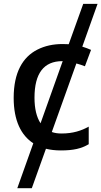

<svg xmlns="http://www.w3.org/2000/svg" viewBox="-20 -780 532 1008"><path d="M299.8 9.8C365.7 9.8 407.2 0 445.8 -22.9V-115.2C407.2 -93.8 363.3 -79.1 303.2 -79.1C284.2 -79.1 267.1 -81.5 252 -86.9L380.9 -446.8C396 -442.9 411.6 -437.5 425.8 -432.1L458 -518.1C444.8 -523.9 429.2 -529.8 412.1 -535.2L492.2 -759.8H417L340.8 -547.9C330.6 -548.3 319.3 -548.8 308.1 -548.8C258.8 -548.8 214.8 -539.1 176.3 -519.5C99.1 -480.5 51.8 -399.4 51.8 -266.1C51.8 -147 90.8 -69.3 154.8 -27.8L70.8 208H147L221.2 1C245.1 6.8 271 9.8 299.8 9.8ZM161.1 -267.1C161.1 -395 210 -459 307.1 -459H309.1L192.9 -132.8C171.9 -165 161.1 -210 161.1 -267.1Z"/></svg>

Font: Noto Reveo Sans
Style: Regular
Weight: 500
Designer: Monotype Design Team
Foundry: Monotype Imaging Inc.
Version: Version 2.007